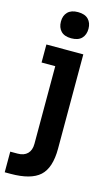

<svg xmlns="http://www.w3.org/2000/svg" viewBox="-144 -814 620 1070"><g transform="rotate(15 166.0 -279.0)"><path d="M2 86H44Q81 86 101 66Q121 46 121 9V-439H42V-543H255V1Q255 112 204 158.5Q153 205 35 205H2ZM87 -688Q87 -722 107 -742.5Q127 -763 166 -763Q206 -763 226 -742.5Q246 -722 246 -688Q246 -653 226 -632.5Q206 -612 166 -612Q127 -612 107 -632.5Q87 -653 87 -688Z"/></g></svg>

Font: Sora-SIA SemiBold
Style: Regular
Weight: 600
Designer: Jonathan Barnbrook, Julián Moncada
Foundry: Barnbrook Fonts
Version: Version 2.000